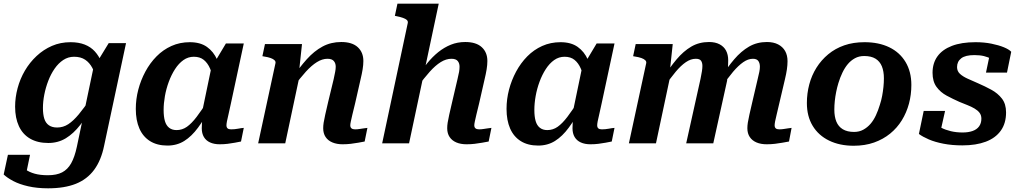

<svg xmlns="http://www.w3.org/2000/svg" viewBox="-44 -778 5535 1042"><path d="M373 19 466 -424 474 -426 546 -544H640L521 13Q505 92 467 143.5Q429 195 367.5 219.5Q306 244 217 244Q157 244 109 233Q61 222 28 204.5Q-5 187 -24 169L-1 62H119L93 188Q80 186 72 176.5Q64 167 60.5 154Q57 141 57.5 129.5Q58 118 63 111Q75 127 94.5 141.5Q114 156 144 164.5Q174 173 216 173Q263 173 293 157.5Q323 142 342 108.5Q361 75 373 19ZM525 -373 480 -343Q472 -381 457 -409.5Q442 -438 418 -454Q394 -470 358 -470Q326 -470 299.5 -452.5Q273 -435 252.5 -405.5Q232 -376 218 -339.5Q204 -303 196.5 -265Q189 -227 189 -192Q189 -157 196.5 -133.5Q204 -110 221.5 -98Q239 -86 266 -86Q299 -86 326.5 -104Q354 -122 383.5 -157.5Q413 -193 448 -245L465 -211Q428 -147 391.5 -100Q355 -53 313 -27.5Q271 -2 218 -2Q160 -2 119.5 -25.5Q79 -49 58.5 -93.5Q38 -138 38 -199Q38 -249 51.5 -299.5Q65 -350 91 -394.5Q117 -439 154.5 -474Q192 -509 238 -529Q284 -549 339 -549Q383 -549 416 -536Q449 -523 471 -498.5Q493 -474 506 -442Q519 -410 525 -373Z M1160 -352 1116 -335Q1109 -376 1096 -406Q1083 -436 1062 -453Q1041 -470 1008 -470Q977 -470 951.5 -452Q926 -434 906 -403Q886 -372 872 -334Q858 -296 851 -256.5Q844 -217 844 -181Q844 -145 851 -121Q858 -97 874 -84.5Q890 -72 914 -72Q945 -72 970.5 -90Q996 -108 1023 -143.5Q1050 -179 1083 -231L1101 -198Q1066 -133 1031 -85.5Q996 -38 956 -13Q916 12 865 12Q809 12 770.5 -12Q732 -36 712.5 -80.5Q693 -125 693 -187Q693 -240 706.5 -291.5Q720 -343 745 -389.5Q770 -436 805.5 -472Q841 -508 886.5 -528.5Q932 -549 986 -549Q1043 -549 1079 -523.5Q1115 -498 1134.5 -454Q1154 -410 1160 -352ZM1279 -542 1209 -216Q1202 -181 1196 -157Q1190 -133 1187.5 -119Q1185 -105 1185 -98Q1185 -87 1191 -81.5Q1197 -76 1210 -76Q1229 -76 1247.5 -79.5Q1266 -83 1279 -84L1264 -10Q1249 -7 1230.5 -3.5Q1212 0 1191.5 2.5Q1171 5 1148 5Q1118 5 1096 -5Q1074 -15 1062.5 -34.5Q1051 -54 1051 -82Q1051 -91 1052 -109Q1053 -127 1056 -151L1047 -142L1104 -416L1112 -425L1182 -542Z M1357 0H1504L1586 -386L1579 -390L1595 -539H1394L1380 -473L1391 -471Q1411 -468 1425 -463Q1439 -458 1446 -451Q1453 -444 1451 -435ZM1883 -216 1913 -348Q1920 -377 1924 -401.5Q1928 -426 1928 -447Q1928 -494 1897.5 -522Q1867 -550 1808 -550Q1752 -550 1706.5 -525.5Q1661 -501 1621 -456.5Q1581 -412 1542 -354L1550 -307Q1585 -355 1616 -389Q1647 -423 1676 -441Q1705 -459 1733 -459Q1757 -459 1767.5 -447Q1778 -435 1778 -416Q1778 -403 1775 -388Q1772 -373 1767 -349L1737 -225Q1727 -182 1721 -155.5Q1715 -129 1712.5 -112.5Q1710 -96 1710 -82Q1710 -54 1723 -34.5Q1736 -15 1760 -5Q1784 5 1815 5Q1838 5 1859.5 2.5Q1881 0 1900 -3.5Q1919 -7 1935 -10L1950 -84Q1942 -83 1931 -81.5Q1920 -80 1907.5 -78Q1895 -76 1883 -76Q1870 -76 1863.5 -81.5Q1857 -87 1857 -98Q1857 -105 1860 -119Q1863 -133 1868.5 -156.5Q1874 -180 1883 -216Z M2030 0H2176L2337 -758H2113L2099 -692L2109 -690Q2129 -686 2143 -681Q2157 -676 2164 -669.5Q2171 -663 2169 -653ZM2556 -216 2586 -348Q2593 -377 2597 -401.5Q2601 -426 2601 -447Q2601 -494 2570.5 -522Q2540 -550 2481 -550Q2439 -550 2403 -535.5Q2367 -521 2335 -495.5Q2303 -470 2273.5 -433.5Q2244 -397 2215 -354L2223 -307Q2258 -355 2288.5 -389Q2319 -423 2348 -441Q2377 -459 2406 -459Q2430 -459 2440 -447Q2450 -435 2450 -416Q2450 -403 2447.5 -388Q2445 -373 2439 -349L2410 -225Q2400 -182 2394 -155.5Q2388 -129 2385.5 -112.5Q2383 -96 2383 -82Q2383 -54 2396 -34.5Q2409 -15 2432.5 -5Q2456 5 2488 5Q2511 5 2532 2.5Q2553 0 2572.5 -3.5Q2592 -7 2608 -10L2623 -84Q2615 -83 2603.5 -81.5Q2592 -80 2580 -78Q2568 -76 2556 -76Q2543 -76 2536.5 -81.5Q2530 -87 2530 -98Q2530 -105 2533 -119Q2536 -133 2541.5 -156.5Q2547 -180 2556 -216Z M3172 -352 3128 -335Q3121 -376 3108 -406Q3095 -436 3074 -453Q3053 -470 3020 -470Q2989 -470 2963.5 -452Q2938 -434 2918 -403Q2898 -372 2884 -334Q2870 -296 2863 -256.5Q2856 -217 2856 -181Q2856 -145 2863 -121Q2870 -97 2886 -84.5Q2902 -72 2926 -72Q2957 -72 2982.5 -90Q3008 -108 3035 -143.5Q3062 -179 3095 -231L3113 -198Q3078 -133 3043 -85.5Q3008 -38 2968 -13Q2928 12 2877 12Q2821 12 2782.5 -12Q2744 -36 2724.5 -80.5Q2705 -125 2705 -187Q2705 -240 2718.5 -291.5Q2732 -343 2757 -389.5Q2782 -436 2817.5 -472Q2853 -508 2898.5 -528.5Q2944 -549 2998 -549Q3055 -549 3091 -523.5Q3127 -498 3146.5 -454Q3166 -410 3172 -352ZM3291 -542 3221 -216Q3214 -181 3208 -157Q3202 -133 3199.5 -119Q3197 -105 3197 -98Q3197 -87 3203 -81.5Q3209 -76 3222 -76Q3241 -76 3259.5 -79.5Q3278 -83 3291 -84L3276 -10Q3261 -7 3242.5 -3.5Q3224 0 3203.5 2.5Q3183 5 3160 5Q3130 5 3108 -5Q3086 -15 3074.5 -34.5Q3063 -54 3063 -82Q3063 -91 3064 -109Q3065 -127 3068 -151L3059 -142L3116 -416L3124 -425L3194 -542Z M3369 0H3516L3598 -386L3591 -390L3607 -539H3406L3392 -473L3403 -471Q3423 -468 3437 -463Q3451 -458 3458 -451Q3465 -444 3463 -435ZM4185 -216 4216 -348Q4223 -377 4226.5 -401Q4230 -425 4230 -446Q4230 -478 4217 -501Q4204 -524 4179 -537Q4154 -550 4118 -550Q4064 -550 4021 -525Q3978 -500 3940.5 -456Q3903 -412 3866 -354L3874 -307Q3906 -355 3934.5 -388.5Q3963 -422 3989.5 -440.5Q4016 -459 4042 -459Q4063 -459 4071.5 -447Q4080 -435 4080 -416Q4080 -404 4077 -388.5Q4074 -373 4068 -349L4039 -225Q4029 -182 4023 -155.5Q4017 -129 4014.5 -112.5Q4012 -96 4012 -82Q4012 -54 4025 -34.5Q4038 -15 4061.5 -5Q4085 5 4117 5Q4140 5 4161.5 2.5Q4183 0 4202 -3.5Q4221 -7 4238 -10L4252 -84Q4244 -83 4233 -81.5Q4222 -80 4210 -78Q4198 -76 4185 -76Q4172 -76 4166 -81.5Q4160 -87 4160 -98Q4160 -105 4162.5 -119Q4165 -133 4171 -156.5Q4177 -180 4185 -216ZM3680 0H3827L3902 -340Q3903 -348 3904 -364Q3905 -380 3906 -398Q3907 -416 3907.5 -430.5Q3908 -445 3908 -451Q3908 -481 3896.5 -503Q3885 -525 3861.5 -537.5Q3838 -550 3804 -550Q3750 -550 3707.5 -525Q3665 -500 3628 -456Q3591 -412 3554 -354L3562 -307Q3595 -355 3623 -388.5Q3651 -422 3678 -440.5Q3705 -459 3732 -459Q3753 -459 3760.5 -448.5Q3768 -438 3768 -420Q3768 -408 3765.5 -391.5Q3763 -375 3758 -351Z M4731 -209Q4739 -233 4743.5 -257.5Q4748 -282 4750.5 -306Q4753 -330 4753 -353Q4753 -391 4742 -418Q4731 -445 4707.5 -459.5Q4684 -474 4646 -474Q4618 -474 4596 -462Q4574 -450 4557.5 -430.5Q4541 -411 4528 -384Q4515 -357 4506 -327Q4499 -304 4494 -279Q4489 -254 4486.5 -230Q4484 -206 4484 -183Q4484 -145 4495 -118Q4506 -91 4530 -76.5Q4554 -62 4591 -62Q4619 -62 4641 -74Q4663 -86 4680 -105.5Q4697 -125 4709.5 -152Q4722 -179 4731 -209ZM4335 -219Q4335 -271 4348 -320Q4361 -369 4387 -410.5Q4413 -452 4451 -483.5Q4489 -515 4538 -532Q4587 -549 4648 -549Q4725 -549 4782 -521.5Q4839 -494 4870.5 -441.5Q4902 -389 4902 -317Q4902 -264 4889 -215.5Q4876 -167 4850.5 -125.5Q4825 -84 4787 -53Q4749 -22 4699.5 -4.5Q4650 13 4589 13Q4513 13 4455.5 -15Q4398 -43 4366.5 -95Q4335 -147 4335 -219Z M5179 11Q5123 11 5076.5 2Q5030 -7 4996.5 -21.5Q4963 -36 4943 -51L4969 -176H5085L5055 -42Q5037 -50 5029.5 -61Q5022 -72 5023 -85Q5024 -98 5031 -109Q5043 -96 5065 -84.5Q5087 -73 5116.5 -66Q5146 -59 5180 -59Q5211 -59 5234 -67Q5257 -75 5269.5 -92Q5282 -109 5282 -134Q5282 -153 5272 -166Q5262 -179 5245 -189Q5228 -199 5206.5 -207.5Q5185 -216 5163 -225Q5127 -241 5093.5 -259Q5060 -277 5038.5 -306.5Q5017 -336 5017 -383Q5017 -435 5043.5 -472Q5070 -509 5122 -529Q5174 -549 5250 -549Q5297 -549 5336.5 -541Q5376 -533 5404 -521.5Q5432 -510 5444 -497L5421 -384H5307L5329 -489Q5341 -489 5350.5 -480.5Q5360 -472 5364 -459.5Q5368 -447 5363 -435Q5352 -448 5335.5 -458Q5319 -468 5296.5 -473.5Q5274 -479 5244 -479Q5195 -479 5172.5 -461.5Q5150 -444 5150 -414Q5150 -392 5165.5 -377.5Q5181 -363 5207.5 -351Q5234 -339 5264 -326Q5301 -310 5336 -291Q5371 -272 5393.5 -243Q5416 -214 5416 -168Q5416 -109 5387.5 -69Q5359 -29 5306 -9Q5253 11 5179 11Z"/></svg>

Font: Roboto Serif 20pt SemiBold
Style: Italic
Weight: 600
Italic angle: -10°
Version: Version 1.007